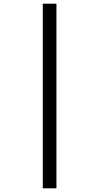

<svg xmlns="http://www.w3.org/2000/svg" viewBox="-20 -781 537 1041"><path d="M212 -761V240H286V-761Z"/></svg>

Font: Noto Sans Lao UI SemCond
Style: Regular
Weight: 400
Width: 4
Designer: Monotype Design Team
Foundry: Monotype Imaging Inc.
Version: Version 2.000